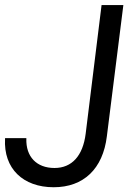

<svg xmlns="http://www.w3.org/2000/svg" viewBox="-20 -748 520 779"><path d="M197.8 11.7C318.8 11.7 397.5 -62.5 413.6 -195.3L480.5 -727.5H392.1L327.6 -205.6C316.4 -115.7 271.5 -66.4 201.2 -66.4C128.4 -66.4 84.5 -112.3 86.9 -185.5V-187.5H0.5V-185.5C-6.3 -64 73.7 11.7 197.8 11.7Z"/></svg>

Font: Guggenheim Sans Display
Style: Italic
Weight: 400
Italic angle: -7°
Designer: Modified by Tom Baber under direction of Pentagram Design 2023
Foundry: rsms
Version: Version 1.001;Glyphs 3.1.2 (3151)